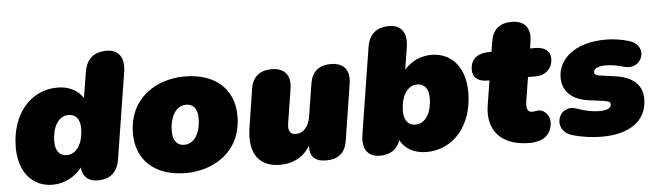

<svg xmlns="http://www.w3.org/2000/svg" viewBox="-45 -850 3529 1032"><g transform="rotate(-5 1719.0 -334.0)"><path d="M203 12C265 12 322 -17 361 -67C365 -18 395 10 446 10C514 10 553 -25 564 -93L638 -559C650 -635 618 -680 553 -680C484 -680 444 -645 433 -577L410 -437C384 -481 334 -506 273 -506C125 -506 22 -381 22 -204C22 -72 93 12 203 12ZM292 -140C254 -140 231 -168 231 -216C231 -299 266 -354 320 -354C358 -354 381 -326 381 -278C381 -196 346 -140 292 -140Z M922 12C1067 12 1224 -73 1224 -271C1224 -411 1128 -506 958 -506C813 -506 656 -421 656 -223C656 -83 752 12 922 12ZM926 -140C888 -140 865 -168 865 -216C865 -299 900 -354 954 -354C992 -354 1015 -326 1015 -278C1015 -195 980 -140 926 -140Z M1430 12C1498 12 1555 -15 1593 -77C1589 -17 1619 10 1680 10C1744 10 1782 -22 1792 -86L1840 -391C1851 -463 1817 -504 1747 -504C1683 -504 1645 -472 1635 -408L1607 -233C1598 -177 1568 -146 1529 -146C1495 -146 1486 -168 1492 -208L1521 -391C1532 -463 1498 -504 1428 -504C1364 -504 1325 -472 1315 -408L1283 -204C1259 -52 1326 12 1430 12Z M2220 12C2368 12 2471 -113 2471 -290C2471 -422 2400 -506 2290 -506C2234 -506 2181 -482 2144 -439L2163 -559C2175 -635 2143 -680 2078 -680C2009 -680 1969 -645 1958 -577L1884 -111C1872 -35 1903 10 1968 10C2025 10 2062 -15 2079 -64C2104 -16 2156 12 2220 12ZM2173 -140C2144 -140 2124 -156 2116 -185C2113 -194 2112 -204 2112 -216C2112 -298 2147 -354 2201 -354C2239 -354 2262 -326 2262 -278C2262 -195 2227 -140 2173 -140Z M2778 12C2796 12 2802 10 2822 6C2862 -1 2898 -36 2898 -94C2898 -124 2870 -158 2841 -158C2824 -158 2821 -154 2804 -154C2781 -154 2770 -171 2778 -218L2798 -342H2839C2896 -342 2931 -380 2931 -430C2931 -472 2900 -494 2849 -494H2822L2828 -532C2839 -604 2805 -645 2735 -645C2671 -645 2633 -613 2623 -549L2614 -494H2601C2538 -494 2500 -463 2500 -407C2500 -364 2529 -342 2580 -342H2590L2569 -211C2548 -83 2614 12 2778 12Z M3168 12C3314 12 3410 -51 3410 -171C3410 -242 3365 -291 3266 -305L3179 -317C3160 -320 3154 -327 3154 -336C3154 -354 3172 -368 3221 -368C3250 -368 3287 -361 3317 -352C3414 -323 3462 -454 3357 -487C3315 -500 3269 -506 3232 -506C3056 -506 2972 -417 2972 -323C2972 -252 3020 -202 3108 -190L3195 -178C3221 -174 3228 -169 3228 -156C3228 -141 3212 -126 3166 -126C3128 -126 3085 -135 3044 -150C2948 -185 2899 -48 3003 -12C3045 2 3107 12 3168 12Z"/></g></svg>

Font: SN Pro Black
Style: Italic
Weight: 900
Italic angle: -9°
Designer: Tobias Whetton
Foundry: Supernotes
Version: Version 1.001;Glyphs 3.2 (3249)